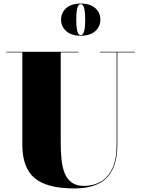

<svg xmlns="http://www.w3.org/2000/svg" viewBox="-20 -1040 790 1075"><path d="M735.5 -750V-746.5H637V-230Q637 -106.5 579 -45.8Q521 15 395 15Q243 15 174 -42.8Q105 -100.5 105 -230V-746.5H15V-750H420V-746.5H320V-240Q320 -190.5 324.5 -146.8Q329 -103 342.2 -70Q355.5 -37 381.8 -18Q408 1 450 1Q502 1 543.5 -22.5Q585 -46 609 -97Q633 -148 633 -230V-746.5H539.5V-750ZM432 -840Q379 -840 350.5 -866Q322 -892 322 -930Q322 -968.5 350.5 -994.2Q379 -1020 432 -1020Q485.5 -1020 513.8 -994.2Q542 -968.5 542 -930Q542 -892 513.8 -866Q485.5 -840 432 -840ZM432 -843.5Q440.5 -843.5 446 -852.5Q451.5 -861.5 454.2 -880.5Q457 -899.5 457 -930Q457 -960.5 454.2 -979.8Q451.5 -999 446 -1007.8Q440.5 -1016.5 432 -1016.5Q423.5 -1016.5 418 -1007.8Q412.5 -999 409.8 -979.8Q407 -960.5 407 -930Q407 -899.5 409.8 -880.5Q412.5 -861.5 418 -852.5Q423.5 -843.5 432 -843.5Z"/></svg>

Font: Bodoni Moda 48pt Black
Style: Regular
Weight: 900
Designer: Owen Earl
Foundry: indestructible type
Version: Version 2.004